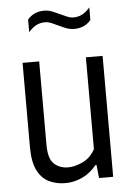

<svg xmlns="http://www.w3.org/2000/svg" viewBox="-55 -807 591 858"><g transform="rotate(-5 241.0 -378.0)"><path d="M203.5 9.5Q163 9.5 130.2 -6.5Q97.5 -22.5 78.5 -60.5Q59.5 -98.5 59.5 -164V-542.5H134V-167Q134 -106 159 -82.8Q184 -59.5 223 -59.5Q250.5 -59.5 286 -75.2Q321.5 -91 343.5 -130.5V-542.5H418.5V0H355L349 -59H344Q316 -24.5 279.5 -7.5Q243 9.5 203.5 9.5ZM303.5 -673.5Q284 -673.5 266.2 -680.5Q248.5 -687.5 232 -695.5Q217 -703 203 -708.8Q189 -714.5 175 -714.5Q152.5 -714.5 135 -705Q117.5 -695.5 101 -676.5V-733Q129 -766.5 175.5 -766.5Q195 -766.5 212.8 -759.2Q230.5 -752 247 -744Q262 -737 276 -731Q290 -725 304 -725Q326.5 -725 344 -734.5Q361.5 -744 378 -763.5V-707Q350 -673.5 303.5 -673.5Z"/></g></svg>

Font: Encode Sans Cnd
Style: Regular
Weight: 400
Width: 3
Designer: Multiple Designers
Foundry: Impallari Type
Version: Version 3.002; ttfautohint (v1.8.3) -l 8 -r 50 -G 200 -x 14 